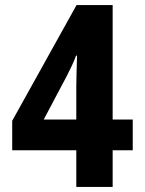

<svg xmlns="http://www.w3.org/2000/svg" viewBox="-20 -735 570 755"><path d="M280 0H423V-144H502V-265H423V-715H281L28 -260V-144H280ZM152 -265 243 -437C255 -461 269 -488 279 -516H283C282 -480 280 -424 280 -398V-265Z"/></svg>

Font: Noto Sans Mono Condensed ExtraBold
Style: Regular
Weight: 800
Width: 3
Designer: Monotype Design Team
Foundry: Monotype Imaging Inc.
Version: Version 2.014